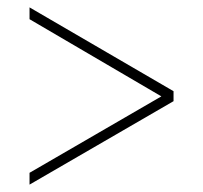

<svg xmlns="http://www.w3.org/2000/svg" viewBox="-20 -618 550 520"><path d="M60 -118V-150L417 -357L60 -566V-598L450 -371V-344Z"/></svg>

Font: Noto Serif Georgian SemiCondensed Thin
Style: Regular
Weight: 100
Width: 4
Designer: Monotype Design Team, Akaki Razmadze
Foundry: Google LLC
Version: Version 2.003; ttfautohint (v1.8.4.7-5d5b)